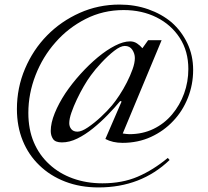

<svg xmlns="http://www.w3.org/2000/svg" viewBox="-20 -643 908 840"><path d="M411 177Q331 177 265 151.5Q199 126 152 80Q105 35 79.5 -27.5Q54 -90 54 -166Q54 -259 89.5 -342.5Q125 -426 186 -488Q247 -550 328.5 -586.5Q410 -623 503 -623Q570 -623 628.5 -602.5Q687 -582 731 -545Q774 -507 799.5 -454Q825 -401 825 -337Q825 -273 802 -215Q779 -157 738 -114Q697 -70 640.5 -44Q584 -18 516 -18Q473 -18 441 -35L512 -199L506 -201Q482 -172 451.5 -140.5Q421 -109 387 -81.5Q353 -54 318.5 -37Q284 -20 251 -20Q222 -20 212 -35Q202 -50 202 -70Q202 -105 219.5 -148Q237 -191 266 -235Q295 -278 332 -319Q369 -360 407.5 -392Q446 -424 483 -443Q520 -462 549 -462Q566 -462 579.5 -453Q593 -444 603 -432L628 -467H687L517 -59Q525 -58 532 -57Q538 -56 546 -56Q604 -56 651.5 -79Q699 -102 733 -142.5Q767 -183 785.5 -234Q804 -285 804 -341Q804 -419 766.5 -477Q729 -535 665 -567Q601 -599 521 -599Q431 -599 354.5 -560Q278 -521 223 -458Q167 -395 135.5 -314Q104 -233 104 -149Q104 -77 128 -20.5Q152 36 196 76Q239 116 298.5 137.5Q358 159 428 159Q515 159 582.5 130Q650 101 714 48L722 57Q597 177 411 177ZM319 -67Q337 -67 365 -86Q393 -105 421.5 -131.5Q450 -158 470 -182Q485 -200 502.5 -226.5Q520 -253 535 -282.5Q550 -312 560 -340Q570 -368 570 -389Q570 -408 559 -425Q548 -442 526 -442Q507 -442 479.5 -420.5Q452 -399 424 -369Q396 -339 378 -314Q363 -294 347 -266.5Q331 -239 316.5 -208.5Q302 -178 292.5 -150.5Q283 -123 283 -104Q283 -89 292 -78Q301 -67 319 -67Z"/></svg>

Font: Mulat Addis
Style: Regular
Weight: 400
Designer: Fasil fikreab
Version: Version 1.001; ttfautohint (v1.8.3)